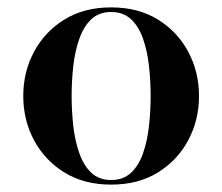

<svg xmlns="http://www.w3.org/2000/svg" viewBox="-20 -490 602 520"><path d="M281 10Q207.5 10 154.2 -23Q101 -56 72 -110.5Q43 -165 43 -230Q43 -295 72 -349.5Q101 -404 154.2 -437Q207.5 -470 281 -470Q354.5 -470 407.8 -437Q461 -404 490 -349.5Q519 -295 519 -230Q519 -165 490 -110.5Q461 -56 407.8 -23Q354.5 10 281 10ZM281 -2.5Q314 -2.5 335 -22.2Q356 -42 367.5 -75.2Q379 -108.5 383.5 -149Q388 -189.5 388 -230Q388 -271 383.5 -311.2Q379 -351.5 367.5 -384.8Q356 -418 335 -437.8Q314 -457.5 281 -457.5Q248 -457.5 227.2 -437.8Q206.5 -418 194.8 -384.8Q183 -351.5 178.5 -311.2Q174 -271 174 -230Q174 -189.5 178.5 -149Q183 -108.5 194.8 -75.2Q206.5 -42 227.2 -22.2Q248 -2.5 281 -2.5Z"/></svg>

Font: Bodoni Moda 18pt SemiBold
Style: Regular
Weight: 600
Designer: Owen Earl
Foundry: indestructible type
Version: Version 2.005